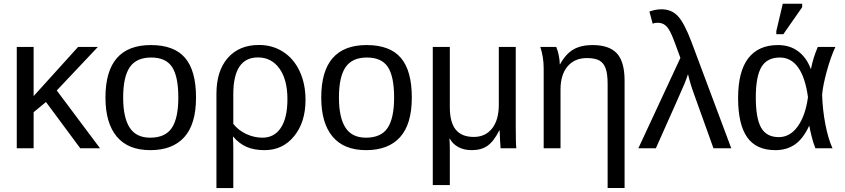

<svg xmlns="http://www.w3.org/2000/svg" viewBox="-20 -773 4404 1001"><path d="M398.4 0 219.7 -241.2 155.3 -188V0H67.4V-528.3H155.3V-272L387.2 -528.3H490.2L275.9 -301.3L501.5 0Z M1002 -264.6Q1002 -126 940.9 -58.1Q879.9 9.8 763.7 9.8Q647.9 9.8 588.9 -60.8Q529.8 -131.3 529.8 -264.6Q529.8 -538.1 766.6 -538.1Q887.7 -538.1 944.8 -471.4Q1002 -404.8 1002 -264.6ZM909.7 -264.6Q909.7 -374 877.2 -423.6Q844.7 -473.1 768.1 -473.1Q690.9 -473.1 656.5 -422.6Q622.1 -372.1 622.1 -264.6Q622.1 -160.2 656 -107.7Q689.9 -55.2 762.7 -55.2Q841.8 -55.2 875.7 -106Q909.7 -156.7 909.7 -264.6Z M1572.8 -252Q1572.8 -135.7 1513.4 -63Q1454.1 9.8 1359.4 9.8Q1305.7 9.8 1266.6 -6.8Q1227.5 -23.4 1196.3 -60.1H1194.3Q1196.3 -30.8 1196.3 0V207.5H1108.4V-283.7Q1108.4 -403.3 1167.5 -470.9Q1226.6 -538.6 1330.6 -538.6Q1399.9 -538.6 1455.6 -503.2Q1511.2 -467.8 1542 -402.1Q1572.8 -336.4 1572.8 -252ZM1478.5 -255.9Q1478.5 -357.9 1436.8 -415.8Q1395 -473.6 1324.7 -473.6Q1196.3 -473.6 1196.3 -281.7V-127Q1223.1 -93.3 1264.2 -74.2Q1305.2 -55.2 1348.1 -55.2Q1410.2 -55.2 1444.3 -106.9Q1478.5 -158.7 1478.5 -255.9Z M2127 -264.6Q2127 -126 2065.9 -58.1Q2004.9 9.8 1888.7 9.8Q1772.9 9.8 1713.9 -60.8Q1654.8 -131.3 1654.8 -264.6Q1654.8 -538.1 1891.6 -538.1Q2012.7 -538.1 2069.8 -471.4Q2127 -404.8 2127 -264.6ZM2034.7 -264.6Q2034.7 -374 2002.2 -423.6Q1969.7 -473.1 1893.1 -473.1Q1815.9 -473.1 1781.5 -422.6Q1747.1 -372.1 1747.1 -264.6Q1747.1 -160.2 1781 -107.7Q1814.9 -55.2 1887.7 -55.2Q1966.8 -55.2 2000.7 -106Q2034.7 -156.7 2034.7 -264.6Z M2589.8 0Q2588.9 -5.9 2587.2 -39.8Q2585.4 -73.7 2585 -92.8H2583Q2553.7 -35.2 2521.2 -12.7Q2488.8 9.8 2439.5 9.8Q2399.4 9.8 2370.1 -5.9Q2340.8 -21.5 2325.2 -49.8H2323.2Q2325.2 -28.8 2325.2 9.8V191.9H2236.3V-528.3H2325.2V-213.9Q2325.2 -135.3 2356 -97.2Q2386.7 -59.1 2450.2 -59.1Q2510.7 -59.1 2545.7 -103.5Q2580.6 -147.9 2580.6 -227.1V-528.3H2668.9V-113.8Q2668.9 -20.5 2671.9 0Z M3147.9 207V-335Q3147.9 -387.2 3137.7 -416Q3127.4 -444.8 3105 -457.5Q3082.5 -470.2 3039.1 -470.2Q2975.6 -470.2 2939 -426.8Q2902.3 -383.3 2902.3 -306.2V0H2814.5V-415.5Q2814.5 -475.6 2796.9 -528.3H2879.9Q2888.2 -509.3 2893.3 -483.6Q2898.4 -458 2898.4 -438H2899.9Q2930.2 -492.7 2970 -515.4Q3009.8 -538.1 3068.8 -538.1Q3155.8 -538.1 3196 -494.9Q3236.3 -451.7 3236.3 -352.1V207Z M3527.3 -471.2Q3494.1 -563 3483.6 -587.4Q3473.1 -611.8 3462.6 -626.2Q3452.1 -640.6 3439 -647.5Q3425.8 -654.3 3406.7 -654.3Q3392.6 -654.3 3382.8 -649.4L3365.7 -712.9Q3398.4 -724.6 3428.7 -724.6Q3481 -724.6 3514.2 -689Q3547.4 -653.3 3584 -557.1L3792.5 0H3699.7L3598.6 -281.7Q3578.6 -336.4 3566.9 -386.2Q3559.6 -363.8 3549.1 -337.6Q3538.6 -311.5 3399.4 0H3308.1Z M4197.8 -115.7Q4167 -49.3 4124.3 -19.8Q4081.5 9.8 4022.5 9.8Q3922.4 9.8 3875.2 -57.6Q3828.1 -125 3828.1 -261.7Q3828.1 -400.4 3881.1 -469.2Q3934.1 -538.1 4036.1 -538.1Q4097.7 -538.1 4141.4 -505.4Q4185.1 -472.7 4207 -413.6H4208Q4219.2 -471.7 4243.7 -528.3H4335.4Q4311 -476.6 4290.5 -401.6Q4270 -326.7 4266.1 -278.8Q4268.6 -200.7 4283 -125.5Q4297.4 -50.3 4320.3 0H4231Q4219.2 -29.8 4210.7 -64.7Q4202.1 -99.6 4199.7 -115.7ZM3920.4 -264.6Q3920.4 -156.2 3948.2 -107.2Q3976.1 -58.1 4040.5 -58.1Q4099.1 -58.1 4139.4 -114.5Q4179.7 -170.9 4192.4 -266.6Q4178.2 -369.6 4141.1 -421.4Q4104 -473.1 4045.9 -473.1Q3979.5 -473.1 3950 -424.1Q3920.4 -375 3920.4 -264.6ZM4027.3 -594.7V-610.8L4061 -753.4H4162.1V-735.4L4064 -594.7Z"/></svg>

Font: Liberation Sans
Style: Regular
Weight: 400
Designer: Steve Matteson
Foundry: Ascender Corporation
Version: Version 2.00.1